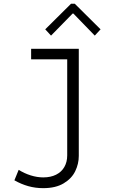

<svg xmlns="http://www.w3.org/2000/svg" viewBox="-20 -770 602 1003"><path d="M55.2 171.9 77.6 117.2Q106.9 135.7 140.4 146.2Q173.8 156.7 206.1 156.7Q244.6 156.7 272.9 142.6Q301.3 128.4 316.2 102.3Q331.1 76.2 331.1 42V-460H142.6V-515.1H391.6V44.4Q391.6 85.9 373 124.3Q354.5 162.6 312.7 187.7Q271 212.9 205.6 212.9Q165 212.9 128.2 202.6Q91.3 192.4 55.2 171.9ZM216.3 -616.7 351.1 -750.5H370.6L505.4 -616.7L475.1 -584L363.3 -699.2H359.4L246.6 -584Z"/></svg>

Font: Reddit Mono Light
Style: Regular
Weight: 300
Monospace: yes
Designer: Stephen Hutchings
Foundry: Reddit
Version: Version 1.011